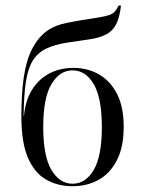

<svg xmlns="http://www.w3.org/2000/svg" viewBox="-20 -655 512 687"><path d="M239.5 11.3Q187.1 11.3 145.6 -12.1Q104 -35.5 80.2 -89.9Q56.5 -144.4 56.5 -238.7Q56.5 -321 64.9 -377.4Q73.4 -433.9 89.9 -469.8Q106.5 -505.6 129.8 -529Q146.8 -546 170.6 -557.7Q194.4 -569.4 237.1 -576.6Q253.2 -579.8 268.1 -582.3Q283.1 -584.7 298.4 -587.1Q313.7 -589.5 329 -591.9Q354.8 -596 368.5 -600.4Q382.3 -604.8 389.9 -612.9Q397.6 -621 404.8 -635.5L412.9 -634.7Q408.1 -593.5 396 -569Q383.9 -544.4 359.3 -531.5Q334.7 -518.5 291.1 -512.9Q278.2 -511.3 266.5 -509.3Q254.8 -507.3 244.8 -506Q234.7 -504.8 225 -503.2Q175.8 -496 145.2 -481Q114.5 -466.1 97.2 -437.9Q79.8 -409.7 72.6 -362.1Q65.3 -314.5 64.5 -240.3H69.4L65.3 -234.7Q69.4 -291.1 92.7 -330.6Q116.1 -370.2 154.8 -391.1Q193.5 -412.1 242.7 -412.1Q293.5 -412.1 334.3 -388.7Q375 -365.3 398.8 -319Q422.6 -272.6 422.6 -200.8Q422.6 -129 398.4 -81.9Q374.2 -34.7 333.1 -11.7Q291.9 11.3 239.5 11.3ZM239.5 2.4Q286.3 2.4 315.3 -46.8Q344.4 -96 344.4 -200.8Q344.4 -304.8 315.3 -354Q286.3 -403.2 239.5 -403.2Q193.5 -403.2 164.1 -354Q134.7 -304.8 134.7 -200.8Q134.7 -96 164.1 -46.8Q193.5 2.4 239.5 2.4Z"/></svg>

Font: Playfair 144pt SemiCondensed Light
Style: Regular
Weight: 300
Width: 4
Designer: Claus Eggers Sørensen
Foundry: Claus Eggers Sørensen
Version: Version 2.203